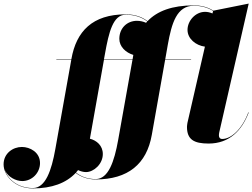

<svg xmlns="http://www.w3.org/2000/svg" viewBox="-223 -790 1406 1070"><path d="M91 -460V-458H174.5L85.5 40C64 161 30.5 258 -40 258C-124 258 -179.5 208.5 -196 157.5C-179.5 197.5 -133 219 -99 219C-44.5 219 0 173.5 0 118.5C0 58.5 -56 29 -101 29C-151.5 29 -203 65 -203 126C-203 188 -141 260 -40 260C65.5 260 145.5 230.5 199 173.5C226.5 195 264 210 310 210C490 210 594.5 124.5 623 -38.5L697.5 -458H842V-460H698L712 -540C733.5 -661 762 -758 857.5 -758C902 -758 937.5 -746 964.5 -729L961 -715C947.5 -721 933 -724 920 -724C865.5 -724 822 -673.5 822 -623.5C822 -573.5 869 -536.5 919 -530L821.5 -105C820.5 -99 819 -88 819 -83C819 -12.5 857.5 10 939.5 10C1055.5 10 1125 -63 1163 -163L1161 -164C1125.5 -68.5 1064 -15.5 1015.5 -15.5C1003 -15.5 997 -24 997 -34.5C997 -39.5 997.5 -47 999 -53L1163 -770L966 -730.5C939 -748 903 -760 857.5 -760C736 -760 653 -728.5 599 -672C571.5 -694 532 -710 477.5 -710C292.5 -710 202 -615.5 175 -461.5L174.5 -460ZM362 -490C383.5 -611 407 -708 477.5 -708C530 -708 569.5 -692.5 597.5 -670.5C595.5 -668 593 -665.5 591 -663C575.5 -670 558 -674 540 -674C485.5 -674 442 -633.5 442 -573.5C442 -530 478 -496.5 520 -484L516 -460H356.5ZM256 169C300.5 169 350 123.5 350 68.5C350 21 315 -7.5 278 -17L356.5 -458H515.5L435.5 -10C414 111 380.5 208 310 208C264.5 208 227.5 193.5 200.5 171.5C204 167.5 208 163 212 158C227 165 242.5 169 256 169Z"/></svg>

Font: Bodoni* 96pt Fatface
Style: Italic
Weight: 900
Italic angle: -13°
Version: Version 2.3